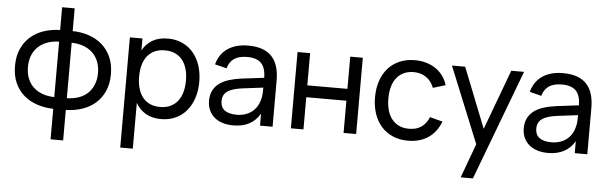

<svg xmlns="http://www.w3.org/2000/svg" viewBox="-55 -912 4285 1354"><g transform="rotate(5 2087.5 -235.0)"><path d="M335 9Q274.5 7.5 220.8 -10.2Q167 -28 126.8 -62.5Q86.5 -97 63.2 -148.8Q40 -200.5 40 -269.5Q40 -338.5 63.2 -390.2Q86.5 -442 126.8 -477Q167 -512 220.8 -529.8Q274.5 -547.5 335 -549V-710H424V-549Q485 -548 538.5 -530Q592 -512 632.2 -477.2Q672.5 -442.5 695.8 -390.5Q719 -338.5 719 -269.5Q719 -200.5 695.8 -148.8Q672.5 -97 632.2 -62.2Q592 -27.5 538.5 -9.8Q485 8 424 9V225H335ZM424 -74Q470 -75 507.8 -88.2Q545.5 -101.5 572 -126.8Q598.5 -152 613 -188Q627.5 -224 627.5 -269.5Q627.5 -315.5 613 -351.5Q598.5 -387.5 572 -412.8Q545.5 -438 507.8 -451.8Q470 -465.5 424 -466.5ZM335 -466.5Q289 -465.5 251.5 -451.8Q214 -438 187.2 -412.8Q160.5 -387.5 146 -351.5Q131.5 -315.5 131.5 -269.5Q131.5 -224 146 -188Q160.5 -152 187.2 -127Q214 -102 251.5 -88.5Q289 -75 335 -74Z M829.5 240V-540H918.5V-455.5Q944.5 -502.5 988.8 -528.8Q1033 -555 1099 -555Q1155 -555 1200.5 -534Q1246 -513 1278 -475.2Q1310 -437.5 1327.2 -385.2Q1344.5 -333 1344.5 -270.5Q1344.5 -207 1327 -154.5Q1309.5 -102 1277.5 -64.2Q1245.5 -26.5 1200 -5.8Q1154.5 15 1099 15Q1033 15 988.8 -11.5Q944.5 -38 918.5 -84.5V240ZM1084 -69.5Q1126 -69.5 1157 -84.2Q1188 -99 1208.8 -125.5Q1229.5 -152 1239.8 -189Q1250 -226 1250 -270.5Q1250 -316 1239.5 -353Q1229 -390 1208.2 -416Q1187.5 -442 1156.5 -456.2Q1125.5 -470.5 1084 -470.5Q1041.5 -470.5 1010.5 -455.8Q979.5 -441 959 -414.8Q938.5 -388.5 928.5 -351.8Q918.5 -315 918.5 -270.5Q918.5 -225 929 -187.8Q939.5 -150.5 960.2 -124.2Q981 -98 1012 -83.8Q1043 -69.5 1084 -69.5Z M1667.5 -555Q1778 -555 1832.5 -498.2Q1887 -441.5 1887 -326.5V0H1798V-85Q1769.5 -35.5 1722.2 -10.2Q1675 15 1609.5 15Q1567 15 1532.8 4Q1498.5 -7 1474.5 -27.8Q1450.5 -48.5 1437.5 -77.8Q1424.5 -107 1424.5 -143.5Q1424.5 -185 1439.8 -215.5Q1455 -246 1483.2 -267Q1511.5 -288 1551.8 -300.5Q1592 -313 1642.5 -319.5L1798 -338.5Q1797.5 -409.5 1765.5 -442Q1733.5 -474.5 1666.5 -474.5Q1609 -474.5 1575 -452Q1541 -429.5 1527.5 -382L1444.5 -403Q1464.5 -477.5 1521.8 -516.2Q1579 -555 1667.5 -555ZM1652.5 -251Q1578.5 -241.5 1545.5 -217.8Q1512.5 -194 1512.5 -149.5Q1512.5 -106 1541.5 -84Q1570.5 -62 1628 -62Q1659.5 -62 1686.2 -70.8Q1713 -79.5 1733.8 -95.5Q1754.5 -111.5 1768.8 -134Q1783 -156.5 1789.5 -184Q1796 -204.5 1797 -227Q1798 -249.5 1798 -267.5V-269Z M2016.5 0V-540H2105.5V-312H2389.5V-540H2478.5V0H2389.5V-228H2105.5V0Z M2846 15Q2786 15 2738.2 -5.8Q2690.5 -26.5 2657.2 -64Q2624 -101.5 2606.2 -154Q2588.5 -206.5 2588.5 -270Q2588.5 -334.5 2606.5 -387Q2624.5 -439.5 2657.8 -476.8Q2691 -514 2739 -534.5Q2787 -555 2847 -555Q2890 -555 2927.2 -544Q2964.5 -533 2994.2 -512.8Q3024 -492.5 3045.2 -463.5Q3066.5 -434.5 3077 -398L2989 -371.5Q2971.5 -418.5 2933.8 -444.5Q2896 -470.5 2846 -470.5Q2806 -470.5 2775.5 -456.2Q2745 -442 2724.5 -416Q2704 -390 2693.5 -353Q2683 -316 2683 -270Q2683 -225 2693.2 -188Q2703.5 -151 2724 -124.8Q2744.5 -98.5 2775 -84Q2805.5 -69.5 2846 -69.5Q2899.5 -69.5 2934.2 -94Q2969 -118.5 2987 -164L3077 -140.5Q3048.5 -64.5 2989.2 -24.8Q2930 15 2846 15Z M3239.5 240 3328.5 -2 3109.5 -540H3203L3371.5 -115L3529.5 -540H3620L3326 240Z M3895.5 -555Q4006 -555 4060.5 -498.2Q4115 -441.5 4115 -326.5V0H4026V-85Q3997.5 -35.5 3950.2 -10.2Q3903 15 3837.5 15Q3795 15 3760.8 4Q3726.5 -7 3702.5 -27.8Q3678.5 -48.5 3665.5 -77.8Q3652.5 -107 3652.5 -143.5Q3652.5 -185 3667.8 -215.5Q3683 -246 3711.2 -267Q3739.5 -288 3779.8 -300.5Q3820 -313 3870.5 -319.5L4026 -338.5Q4025.5 -409.5 3993.5 -442Q3961.5 -474.5 3894.5 -474.5Q3837 -474.5 3803 -452Q3769 -429.5 3755.5 -382L3672.5 -403Q3692.5 -477.5 3749.8 -516.2Q3807 -555 3895.5 -555ZM3880.5 -251Q3806.5 -241.5 3773.5 -217.8Q3740.5 -194 3740.5 -149.5Q3740.5 -106 3769.5 -84Q3798.5 -62 3856 -62Q3887.5 -62 3914.2 -70.8Q3941 -79.5 3961.8 -95.5Q3982.5 -111.5 3996.8 -134Q4011 -156.5 4017.5 -184Q4024 -204.5 4025 -227Q4026 -249.5 4026 -267.5V-269Z"/></g></svg>

Font: Vela Sans Med
Style: Regular
Weight: 500
Designer: Principal design: Mikhail Sharanda - project Manrope.
Design modification: Ravid Balaliev
Foundry: Mikhail Sharanda
Version: Version 1.001